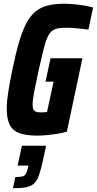

<svg xmlns="http://www.w3.org/2000/svg" viewBox="-20 -716 517 1025"><path d="M179 8Q122 8 85.5 -4.5Q49 -17 32.5 -48.5Q16 -80 16 -136Q16 -174 24 -225Q32 -276 46 -344Q64 -431 82 -492Q100 -553 121 -592.5Q142 -632 169.5 -654.5Q197 -677 234.5 -686.5Q272 -696 323 -696Q346 -696 374.5 -693.5Q403 -691 429.5 -686.5Q456 -682 477 -676L452 -558Q431 -561 409.5 -563Q388 -565 370.5 -566.5Q353 -568 344 -568Q315 -568 295 -565.5Q275 -563 260.5 -553Q246 -543 234.5 -519Q223 -495 212.5 -453Q202 -411 187 -344Q171 -270 162.5 -226Q154 -182 154 -158Q154 -140 159 -131Q164 -122 174 -119Q184 -116 200 -116Q207 -116 213 -116.5Q219 -117 223.5 -117.5Q228 -118 231 -118L266 -280H223L250 -405H420L337 -13Q317 -7 290 -2.5Q263 2 234.5 5Q206 8 179 8ZM49 289 62 229Q87 229 99 226Q111 223 117 214Q123 205 127 188L132 168H74L97 62H226L208 146Q198 191 188 219.5Q178 248 162.5 263Q147 278 120 283.5Q93 289 49 289Z"/></svg>

Font: Saira Condensed ExtraBold
Style: Italic
Weight: 800
Width: 3
Italic angle: -12°
Designer: Hector Gatti with collaboration of the Omnibus-Type team
Foundry: Omnibus-Type
Version: Version 1.101